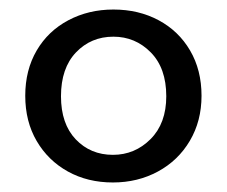

<svg xmlns="http://www.w3.org/2000/svg" viewBox="-20 -729 476 403"><path d="M33 -528Q33 -582 57 -623Q81 -664 123.5 -686.5Q166 -709 218 -709Q271 -709 313 -686.5Q355 -664 379 -623Q403 -582 403 -528Q403 -475 378.5 -433.5Q354 -392 311.5 -369Q269 -346 217 -346Q164 -346 122.5 -369Q81 -392 57 -433Q33 -474 33 -528ZM329 -527Q329 -586 296.5 -619Q264 -652 218 -652Q171 -652 139.5 -619Q108 -586 108 -527Q108 -469 139 -436.5Q170 -404 217 -404Q263 -404 296 -437Q329 -470 329 -527Z"/></svg>

Font: MSTAGE
Style: Regular
Weight: 400
Designer: Ninad Kale (Devanagari), Jonny Pinhorn (Latin)
Foundry: Indian Type Foundry
Version: 4.004